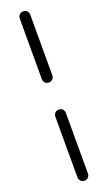

<svg xmlns="http://www.w3.org/2000/svg" viewBox="-185 -817 577 1030"><g transform="rotate(-20 104.0 -302.0)"><path d="M134.2 -755V-409.2Q134.2 -396.8 125.8 -387.9Q117.2 -379 104 -379Q91 -379 82.6 -387.9Q74.2 -396.8 74.2 -409.2V-755Q74.2 -767.5 82.8 -776.4Q91.2 -785.2 104.5 -785.2Q117.8 -785.2 126 -776.4Q134.2 -767.5 134.2 -755ZM133.5 -194.8V151Q133.5 163.5 125 172.4Q116.5 181.2 103.2 181.2Q90.2 181.2 81.9 172.4Q73.5 163.5 73.5 151V-194.8Q73.5 -207.2 82 -216.1Q90.5 -225 103.8 -225Q117 -225 125.2 -216.1Q133.5 -207.2 133.5 -194.8Z"/></g></svg>

Font: Quicksand Variable Light
Style: Regular
Weight: 300
Designer: Andrew Paglinawan
Foundry: Andrew Paglinawan
Version: Version 3.004